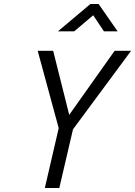

<svg xmlns="http://www.w3.org/2000/svg" viewBox="-20 -948 681 968"><path d="M558 -692 329 -369 248 -692H170L276 -302L206 0H279L348 -296L641 -692ZM354 -790 450 -871 504 -790H573L477 -928H436L272 -790Z"/></svg>

Font: RazerF5
Style: Italic
Weight: 400
Foundry: Razer Inc.
Version: Version 2